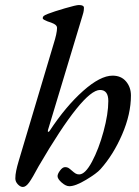

<svg xmlns="http://www.w3.org/2000/svg" viewBox="-20 -727 554 764"><path d="M41 -17Q41 -31 44.5 -48Q48 -65 54 -85L193 -551Q207 -595 207 -616Q207 -625 196.5 -631Q186 -637 169 -642Q162 -645 156 -648Q150 -651 150 -655Q150 -660 154 -663.5Q158 -667 171 -672Q194 -681 238.5 -694Q283 -707 294 -707Q314 -707 314 -696Q314 -685 311.5 -676Q309 -667 308 -664L171 -210Q169 -203 172 -202.5Q175 -202 178 -207Q242 -304 310.5 -365Q379 -426 428 -426Q462 -426 481.5 -403Q501 -380 501 -347Q501 -273 466 -192Q431 -111 380 -54Q365 -37 322.5 -11.5Q280 14 256 14Q242 14 225.5 -0.5Q209 -15 209 -26Q209 -35 219 -48.5Q229 -62 239 -62Q247 -62 252 -59Q257 -56 266 -48Q275 -40 281 -36.5Q287 -33 295 -33Q319 -33 346 -83.5Q373 -134 392 -204Q411 -274 411 -325Q411 -369 378 -369Q311 -369 134 -66Q109 -19 96 -1Q83 17 71 17Q61 17 51 6.5Q41 -4 41 -17Z"/></svg>

Font: EB Garamond Medium
Style: Italic
Weight: 500
Italic angle: -17.2°
Designer: Georg Duffner and Octavio Pardo
Foundry: Georg Duffner
Version: Version 1.000